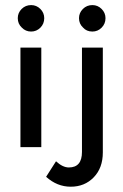

<svg xmlns="http://www.w3.org/2000/svg" viewBox="-20 -567 475 740"><path d="M139.2 0H58.8V-383.5H139.2ZM48.5 -496.9Q48.5 -517.5 63.4 -532.5Q78.4 -547.4 100 -547.4Q120.6 -547.4 135.6 -532.5Q150.5 -517.5 150.5 -496.9Q150.5 -475.3 135.6 -460.3Q120.6 -445.4 100 -445.4Q78.4 -445.4 63.9 -460.8Q48.5 -475.3 48.5 -496.9ZM295.9 -383.5H376.3V20.6Q376.3 80.4 341.2 116.5Q306.2 152.6 252.6 152.6Q200 152.6 157.7 114.4L195.9 54.6Q221.6 78.4 245.4 78.4Q295.9 78.4 295.9 18.6ZM284.5 -496.9Q284.5 -517.5 299.5 -532.5Q314.4 -547.4 336.1 -547.4Q356.7 -547.4 371.6 -532.5Q386.6 -517.5 386.6 -496.9Q386.6 -475.3 371.6 -460.3Q356.7 -445.4 336.1 -445.4Q313.4 -445.4 300 -460.8Q284.5 -475.3 284.5 -496.9Z"/></svg>

Font: NATS
Style: Regular
Weight: 400
Designer: Purushoth Kumar Guthula
Foundry: Silicon Andhra, USA.
Version: Version 1.0.4; ttfautohint (v1.2.25-373a) -l 7 -r 28 -G 50 -